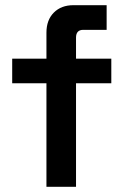

<svg xmlns="http://www.w3.org/2000/svg" viewBox="-20 -720 477 740"><path d="M159 0V-399H27V-494H159V-594Q159 -643 187.5 -671.5Q216 -700 263 -700H391V-605H301Q273 -605 273 -575V-494H409V-399H273V0Z"/></svg>

Font: Space Grotesk SemiBold
Style: Regular
Weight: 600
Designer: Florian Karsten
Foundry: Florian Karsten
Version: Version 2.000